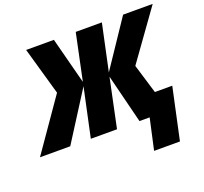

<svg xmlns="http://www.w3.org/2000/svg" viewBox="-218 -895 1378 1298"><g transform="rotate(-20 471.5 -245.5)"><path d="M377 -351.1 153.8 0H-64L193.8 -371.1L96.2 -713.9H295.9L382.8 -379.9L453.1 -713.9H641.1L569.8 -379.9L793.9 -713.9H1006.8L752.9 -359.9L816.9 -148.9H941.9L861.8 223.1H675.8L725.1 0H651.9L564 -351.1L490.2 0H301.8Z"/></g></svg>

Font: Open Sans Extrabold
Style: Italic
Weight: 800
Italic angle: -12°
Foundry: Ascender Corporation
Version: Version 1.10